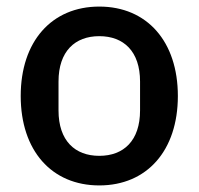

<svg xmlns="http://www.w3.org/2000/svg" viewBox="-20 -552 604 584"><path d="M282 12C427 12 521 -94 521 -260C521 -426 427 -532 282 -532C137 -532 43 -426 43 -260C43 -94 137 12 282 12ZM282 -78C208 -78 158 -124 158 -216V-304C158 -396 208 -442 282 -442C356 -442 406 -396 406 -304V-216C406 -124 356 -78 282 -78Z"/></svg>

Font: IBM Plex Thai Looped Medium
Style: Regular
Weight: 500
Designer: Mike Abbink, Paul van der Laan, Pieter van Rosmalen, Ben Mitchell, Mark Frömberg
Foundry: Bold Monday
Version: Version 1.0